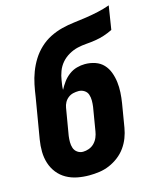

<svg xmlns="http://www.w3.org/2000/svg" viewBox="-112 -812 724 896"><g transform="rotate(-15 250.0 -363.5)"><path d="M208 8Q178 8 150 2.5Q122 -3 98 -16.5Q74 -30 57 -51.5Q40 -73 31.5 -99.5Q23 -126 22.5 -155Q22 -184 27 -214L60 -410Q64 -439 70 -468.5Q76 -498 87 -527Q98 -556 114.5 -582.5Q131 -609 154.5 -631Q178 -653 206 -667Q234 -681 263.5 -688.5Q293 -696 323 -699.5Q353 -703 383 -707.5Q413 -712 442.5 -718.5Q472 -725 500 -735L482 -621Q462 -611 440.5 -604Q419 -597 396.5 -593.5Q374 -590 352.5 -588.5Q331 -587 309.5 -582Q288 -577 267 -565Q246 -553 231 -535.5Q216 -518 208 -496.5Q200 -475 197 -454Q195 -442 193.5 -431Q192 -420 192 -409Q202 -428 214.5 -445Q227 -462 244.5 -475Q262 -488 282 -493.5Q302 -499 321 -499Q347 -499 370.5 -491Q394 -483 410 -466Q426 -449 434.5 -426Q443 -403 446 -378.5Q449 -354 447.5 -328.5Q446 -303 442 -278L423 -164Q419 -140 410 -116.5Q401 -93 386 -72Q371 -51 350 -35Q329 -19 305.5 -9Q282 1 257 4.5Q232 8 208 8ZM208 -106Q222 -106 237 -111.5Q252 -117 263 -128.5Q274 -140 280 -154.5Q286 -169 288 -183L307 -297Q309 -312 309 -327Q309 -342 304.5 -355.5Q300 -369 287.5 -377Q275 -385 260 -385Q247 -385 234 -382Q221 -379 210 -370.5Q199 -362 192.5 -350Q186 -338 184 -325L162 -195Q160 -180 160 -165Q160 -150 164.5 -136.5Q169 -123 181 -114.5Q193 -106 208 -106Z"/></g></svg>

Font: Iosevka Heavy
Style: Italic
Weight: 900
Italic angle: -9°
Monospace: yes
Designer: Belleve Invis
Foundry: Belleve Invis
Version: Version 32.5.0; ttfautohint (v1.8.4)